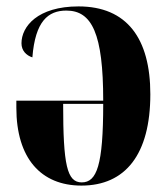

<svg xmlns="http://www.w3.org/2000/svg" viewBox="-20 -569 525 599"><path d="M234 10C371 10 449 -87 449 -275C449 -449 376 -549 225 -549C97 -549 47 -486 47 -434C47 -411 62 -396 81 -390C90 -503 130 -536 187 -536C267 -536 302 -464 302 -255H31V-233C31 -75 108 10 234 10ZM235 0C189 0 177 -54 177 -245H302C302 -53 282 0 235 0Z"/></svg>

Font: Noto Serif Display Condensed Extra
Style: Regular
Weight: 800
Width: 3
Designer: Monotype Design Team
Foundry: Monotype Imaging Inc.
Version: Version 1.900